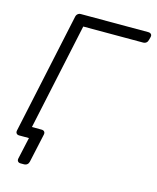

<svg xmlns="http://www.w3.org/2000/svg" viewBox="-123 -785 823 1009"><g transform="rotate(15 288.0 -280.0)"><path d="M87 140Q77 140 72 134Q67 128 69 118L95 0H52L34 -60H147Q158 -60 163 -54Q168 -48 166 -38L132 118Q130 128 123 134Q116 140 105 140ZM42 0Q32 0 27 -6Q22 -12 24 -22L164 -677Q166 -688 173 -694Q180 -700 190 -700H556Q567 -700 572.5 -694Q578 -688 575 -677L571 -662Q569 -652 562 -646Q555 -640 544 -640H219L87 -22Q85 -12 78 -6Q71 0 60 0Z"/></g></svg>

Font: Rubik Light
Style: Italic
Weight: 300
Italic angle: -12°
Designer: Hubert and Fischer
Foundry: Hubert and Fischer
Version: Version 2.300;gftools[0.9.30]